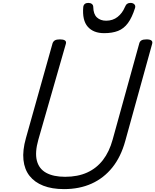

<svg xmlns="http://www.w3.org/2000/svg" viewBox="-20 -1287 1072 1326"><path d="M422 19Q339 19 279 -4.5Q219 -28 184 -72.5Q149 -117 142 -182.5Q135 -248 159 -333L343 -988Q348 -1002 359.5 -1008.5Q371 -1015 394 -1015Q417 -1015 428 -1008Q439 -1001 435 -985L245 -323Q220 -235 234.5 -178Q249 -121 299 -93.5Q349 -66 430 -66Q517 -66 582 -95.5Q647 -125 691 -182Q735 -239 758 -323L942 -988Q946 -1002 957.5 -1008.5Q969 -1015 992 -1015Q1039 -1015 1031 -985L845 -313Q815 -204 756 -130.5Q697 -57 613 -19Q529 19 422 19ZM699 -1058Q625 -1058 586 -1102.5Q547 -1147 555 -1239Q557 -1253 566 -1260Q575 -1267 590 -1267Q605 -1267 614.5 -1259.5Q624 -1252 624 -1239Q625 -1189 649.5 -1166.5Q674 -1144 713 -1144Q759 -1144 792 -1170Q825 -1196 842 -1237Q849 -1254 858 -1260.5Q867 -1267 881 -1267Q898 -1267 907.5 -1257.5Q917 -1248 913 -1233Q892 -1166 863.5 -1127.5Q835 -1089 795 -1073.5Q755 -1058 699 -1058Z"/></svg>

Font: Playwrite TZ
Style: Regular
Weight: 400
Designer: Veronika Burian, José Scaglione
Foundry: TypeTogether
Version: Version 1.002